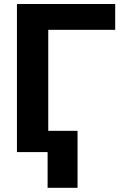

<svg xmlns="http://www.w3.org/2000/svg" viewBox="-20 -747 621 943"><path d="M545.8 -727.3V-600.5H217V0H63.2V-727.3ZM360.8 -104.4V175.4H213.8V-104.4Z"/></svg>

Font: Inter Zeller
Style: Bold
Weight: 700
Designer: Rasmus Andersson; Joe Bland
Foundry: zeller
Version: Version 3.015;git-dec3a8cb1